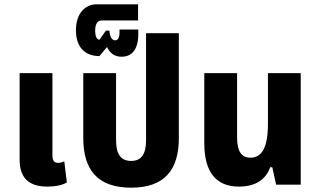

<svg xmlns="http://www.w3.org/2000/svg" viewBox="-20 -856 1478 890"><path d="M201 9C237 9 269 2 290 -10L278 -108C269 -104 258 -101 250 -101C231 -101 223 -112 223 -135V-517H71V-117C71 -33 111 9 201 9Z M588 14C742 14 809 -68 809 -216V-702H657V-206C657 -143 636 -110 588 -110C539 -110 518 -143 518 -206V-517H366V-216C366 -68 433 14 588 14Z M543 -593C591 -593 621 -626 621 -698V-719H534V-704C534 -683 527 -669 514 -669C498 -669 489 -687 487 -714H471L441 -672C428 -672 421 -690 421 -713C421 -746 433 -761 450 -761H620V-836H427C378 -836 332 -797 332 -716C332 -637 374 -596 441 -596L476 -638C490 -609 512 -593 543 -593Z M1087 9C1172 9 1214 -30 1233 -81H1242L1260 0H1374V-517H1222V-281C1222 -171 1193 -125 1141 -125C1101 -125 1079 -152 1079 -220V-517H927V-191C927 -61 980 9 1087 9Z"/></svg>

Font: Noto Sans Thai UI Condensed Extra
Style: Regular
Weight: 800
Width: 3
Designer: Monotype Design Team
Foundry: Monotype Imaging Inc.
Version: Version 1.901